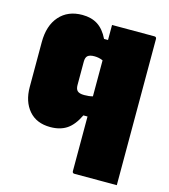

<svg xmlns="http://www.w3.org/2000/svg" viewBox="-113 -649 825 938"><g transform="rotate(15 300.0 -180.0)"><path d="M340 -550H554Q565 -550 565 -539V200H351Q340 200 340 189V-87H319Q294 -35 260.5 -12.5Q227 10 177 10Q107 10 68.5 -35Q30 -80 30 -153V-380Q30 -464 72.5 -512Q115 -560 188 -560Q234 -560 266 -539.5Q298 -519 320 -474H340ZM262 -194Q272 -184 297 -184Q322 -184 340 -189V-371Q320 -380 297 -380Q274 -380 263.5 -371.5Q253 -363 253 -341V-223Q253 -203 262 -194Z"/></g></svg>

Font: Recursive Sn Lnr St XBk
Style: Regular
Weight: 1000
Version: Version 1.079;hotconv 1.0.112;makeotfexe 2.5.65598; ttfautoh